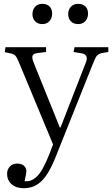

<svg xmlns="http://www.w3.org/2000/svg" viewBox="-20 -755 587 1005"><path d="M389.2 -628.9Q364.7 -628.9 350.8 -643.6Q336.9 -658.2 336.9 -681.2Q336.9 -704.6 351.1 -719.7Q365.2 -734.9 389.2 -734.9Q413.1 -734.9 427 -721.2Q440.9 -707.5 440.9 -684.1Q440.9 -660.2 426.8 -644.5Q412.6 -628.9 389.2 -628.9ZM201.2 -628.9Q177.7 -628.9 163.8 -643.6Q149.9 -658.2 149.9 -681.2Q149.9 -704.6 164.1 -719.7Q178.2 -734.9 201.2 -734.9Q225.6 -734.9 239.3 -721.2Q252.9 -707.5 252.9 -684.1Q252.9 -660.2 239 -644.5Q225.1 -628.9 201.2 -628.9ZM102.1 230Q63.5 230 40.3 209Q17.1 188 17.1 154.8Q17.1 131.8 31.7 116.5Q46.4 101.1 69.8 101.1Q91.3 101.1 104.2 111.8Q117.2 122.6 118.2 140.1Q118.2 149.9 108.9 193.8Q126.5 194.8 140.9 189.9Q155.3 185.1 171.4 170.4Q187.5 155.8 203.9 126.7Q220.2 97.7 237.8 53.2L257.8 1L81.1 -423.8Q69.3 -452.6 61.5 -462.2Q53.7 -471.7 37.1 -475.1L4.9 -481.9L8.8 -507.8H221.2V-482.9L174.8 -477.1Q155.3 -474.6 150.6 -463.9Q146 -453.1 155.8 -428.2L293 -87.9H296.9L428.2 -424.8Q437.5 -446.3 432.4 -459.5Q427.2 -472.7 405.8 -476.1L365.2 -482.9L370.1 -507.8H546.9V-482.9L512.2 -477.1Q496.1 -473.1 487.8 -463.9Q479.5 -454.6 467.8 -424.8L273.9 60.1Q253.9 110.8 234.4 144Q214.8 177.2 193.8 196Q172.9 214.8 151.4 222.4Q129.9 230 102.1 230Z"/></svg>

Font: Literata Light
Style: Regular
Weight: 300
Designer: Latin by Veronika Burian and Jose Scaglione. Greek by Irene Vlachou. Cyrillic by Vera Evstafieva.
Foundry: TypeTogether
Version: Version 3.021